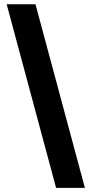

<svg xmlns="http://www.w3.org/2000/svg" viewBox="-20 -782 435 911"><path d="M246.1 109.4H382.8L148.4 -761.7H11.7Z"/></svg>

Font: Raveo
Style: Bold
Weight: 700
Designer: Jakub Foglar, Rasmus Andersson (Inter)
Foundry: Jakubfoglar.com
Version: Version 1.100;Glyphs 3.2.3 (3260)